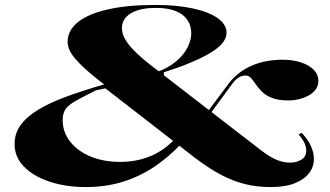

<svg xmlns="http://www.w3.org/2000/svg" viewBox="-20 -743 1337 778"><path d="M328 15Q246 15 180.5 -7Q115 -29 77 -68Q39 -107 39 -159Q39 -202 63.5 -236Q88 -270 135 -298.5Q182 -327 249 -351.5Q316 -376 402 -401Q346 -444 314 -474.5Q282 -505 268 -528Q254 -551 254 -573Q254 -620 296 -653.5Q338 -687 417.5 -705Q497 -723 609 -723Q695 -723 760.5 -709Q826 -695 862 -669.5Q898 -644 898 -610Q898 -568 832 -528.5Q766 -489 644 -450V-431L618 -452Q664 -469 694.5 -495Q725 -521 740 -551Q755 -581 755 -608Q755 -639 739.5 -662Q724 -685 692.5 -698Q661 -711 612 -711Q546 -711 510 -689Q474 -667 474 -628Q474 -606 488.5 -581.5Q503 -557 535 -526.5Q567 -496 622 -455L1039 -133Q1076 -105 1103 -94.5Q1130 -84 1155 -84Q1181 -84 1201 -96Q1221 -108 1221 -133Q1221 -146 1214 -162.5Q1207 -179 1190 -198L1202 -205Q1228 -178 1240 -151Q1252 -124 1252 -99Q1252 -67 1232.5 -41.5Q1213 -16 1174.5 -0.5Q1136 15 1077 15Q1022 15 973 3Q924 -9 874 -35.5Q824 -62 764 -108L407 -385L369 -377Q319 -352 289 -335.5Q259 -319 246.5 -302Q234 -285 234 -256Q234 -208 264 -169.5Q294 -131 346.5 -109Q399 -87 466 -87Q533 -87 588 -109.5Q643 -132 689 -180L713 -159Q665 -108 607 -68.5Q549 -29 479.5 -7Q410 15 328 15ZM1149 -336Q1108 -336 1082.5 -346Q1057 -356 1041.5 -371.5Q1026 -387 1016 -402Q1006 -417 997 -427Q988 -437 975 -437Q960 -437 947 -429Q934 -421 920 -402L832 -282L821 -290L911 -410Q948 -455 1002.5 -478Q1057 -501 1124 -501Q1167 -501 1200 -490Q1233 -479 1251.5 -460Q1270 -441 1270 -416Q1270 -396 1259.5 -381Q1249 -366 1230.5 -356Q1212 -346 1191 -341Q1170 -336 1149 -336Z"/></svg>

Font: Kalnia Expanded Medium
Style: Regular
Weight: 500
Width: 7
Designer: Frida Medrano
Foundry: Frida Medrano
Version: Version 1.105